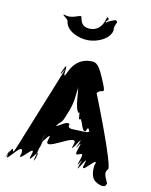

<svg xmlns="http://www.w3.org/2000/svg" viewBox="-159 -1241 1062 1353"><g transform="rotate(10 372.5 -564.0)"><path d="M493 -1139C489 -1129 473 -1049 392 -1049C310 -1049 325 -1126 313 -1126C301 -1126 263 -1110 251 -1110C221 -1106 215 -1110 191 -1116C179 -1116 202 -1113 190 -1113C190 -1107 232 -1085 227 -1068C237 -1006 321 -967 392 -967C463 -967 547 -1006 557 -1068C552 -1085 564 -1114 572 -1126C566 -1137 566 -1142 551 -1138C524 -1128 483 -1115 493 -1096C503 -1088 492 -1090 508 -1090C512 -1093 492 -1108 492 -1118C520 -1140 508 -1147 493 -1151C487 -1153 501 -1163 493 -1139ZM432 -825C411 -825 333 -820 289 -722C243 -620 298 -830 257 -735C214 -636 292 -834 254 -733C215 -628 298 -807 254 -699C214 -599 75 -255 35 -155C-17 -26 29 -193 -25 -78C-70 20 9 -178 -24 -76C-52 10 79 -203 69 -103C29 -3 175 -204 139 -103C104 -4 212 -195 173 -90C136 11 218 -191 175 -92C133 3 210 -218 174 -128C134 -28 242 -302 202 -202C165 -112 246 -335 204 -240C161 -141 238 -339 201 -238C162 -133 271 -325 237 -227C201 -125 456 -328 420 -227C385 -128 492 -332 456 -238C416 -138 494 -340 454 -240C409 -134 495 -311 456 -202C419 -101 520 -229 483 -128C443 -19 527 -198 482 -92C442 8 525 -190 485 -90C449 4 552 -201 518 -103C482 -1 628 -203 588 -103C578 -3 621 14 665 27C689 27 691 24 699 4C687 -29 660 -65 686 -93C724 -93 506 -636 514 -616C518 -604 518 -624 546 -630C570 -630 571 -636 528 -735C487 -830 463 -825 432 -825ZM407 -330C385 -330 354 -331 366 -360C347 -389 279 -320 272 -336C283 -365 262 -304 274 -333C304 -375 308 -354 330 -411C341 -440 334 -421 346 -450C378 -536 370 -556 382 -630C393 -659 367 -601 379 -630C390 -614 383 -477 416 -450C427 -479 419 -382 431 -411C453 -413 457 -317 487 -333C498 -362 500 -365 512 -336C504 -320 459 -330 407 -330Z"/></g></svg>

Font: Hussar Przerywany
Style: Regular
Weight: 400
Foundry: Cannot Into Space Fonts
Version: Version 0.982